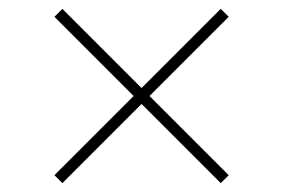

<svg xmlns="http://www.w3.org/2000/svg" viewBox="-20 -522 640 434"><path d="M103 -126 282 -305 103 -484 121 -502 300 -323 479 -502 497 -484 318 -305 497 -126 479 -108 300 -287 121 -108Z"/></svg>

Font: IBM Plex Serif ExtraLight
Style: Regular
Weight: 200
Designer: Mike Abbink, Paul van der Laan, Pieter van Rosmalen
Foundry: Bold Monday
Version: Version 2.5